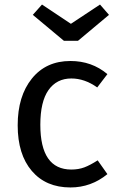

<svg xmlns="http://www.w3.org/2000/svg" viewBox="-20 -805 517 837"><path d="M416 -785.2 455.1 -740.2 319.8 -627H258.8L123 -740.2L163.1 -785.2L289.1 -701.2ZM287.1 -539.1Q380.4 -539.1 448.2 -481.9L403.8 -423.8Q349.1 -462.9 291 -462.9Q227.1 -462.9 191.4 -412.4Q155.8 -361.8 155.8 -261.2Q155.8 -65.9 291 -65.9Q322.3 -65.9 347.7 -75.4Q373 -85 405.8 -106L448.2 -45.9Q377 12.2 287.1 12.2Q180.2 12.2 118.7 -59.8Q57.1 -131.8 57.1 -258.8Q57.1 -385.7 118.9 -462.4Q180.7 -539.1 287.1 -539.1Z"/></svg>

Font: FiraGO
Style: Regular
Weight: 400
Designer: bBox Type
Foundry: bBox Type GmbH
Version: Version 1.001;PS 001.001;hotconv 1.0.88;makeotf.lib2.5.64775